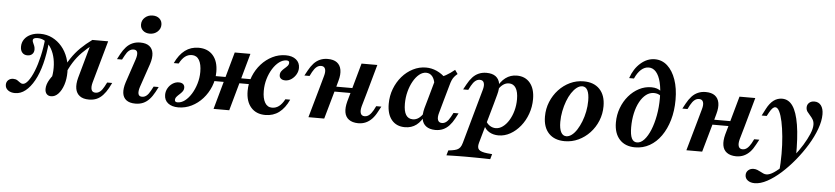

<svg xmlns="http://www.w3.org/2000/svg" viewBox="-75 -908 5989 1377"><g transform="rotate(5 2919.0 -219.5)"><path d="M300.8 11.3Q280.6 11.3 269 -1.6Q257.3 -14.5 257.3 -37.9Q257.3 -70.2 279.4 -106.9Q301.6 -143.5 341.9 -181.5L356.5 -170.2L283.9 -79.8Q299.2 -126.6 301.6 -171.8Q304 -216.9 296 -257.3Q287.9 -297.6 270.2 -328.6Q252.4 -359.7 227 -377.8Q201.6 -396 169.4 -396Q135.5 -396 135.5 -376.6Q135.5 -368.5 140.3 -358.9Q145.2 -349.2 149.6 -337.5Q154 -325.8 154 -312.1Q154 -291.1 141.1 -278.6Q128.2 -266.1 106.5 -266.1Q83.1 -266.1 69.4 -281.5Q55.6 -296.8 55.6 -324.2Q55.6 -354.8 72.2 -378.2Q88.7 -401.6 118.5 -414.9Q148.4 -428.2 186.3 -428.2Q233.1 -428.2 272.6 -408.5Q312.1 -388.7 341.5 -354Q371 -319.4 387.1 -272.6Q403.2 -225.8 403.2 -171Q403.2 -120.2 389.5 -79Q375.8 -37.9 352.8 -13.3Q329.8 11.3 300.8 11.3ZM41.9 11.3Q10.5 11.3 -9.3 -3.6Q-29 -18.5 -29 -42.7Q-29 -63.7 -14.9 -76.6Q-0.8 -89.5 20.2 -89.5Q37.9 -89.5 49.6 -82.3Q61.3 -75 71 -67.3Q80.6 -59.7 91.1 -59.7Q109.7 -59.7 130.2 -86.3Q150.8 -112.9 169.8 -160.1Q188.7 -207.3 203.2 -269.8Q217.7 -332.3 224.2 -403.2L252.4 -375Q244.4 -287.9 225.8 -216.5Q207.3 -145.2 179 -94.4Q150.8 -43.5 116.1 -16.1Q81.5 11.3 41.9 11.3ZM384.7 -143.5 355.6 -160.5Q383.1 -221.8 413.3 -267.3Q443.5 -312.9 480.2 -348.8Q516.9 -384.7 561.3 -416.9L570.2 -383.9Q528.2 -352.4 494 -317.7Q459.7 -283.1 433.1 -240.7Q406.5 -198.4 384.7 -143.5ZM589.5 -112.9Q580.6 -79.8 587.1 -60.9Q593.5 -41.9 616.9 -41.9Q634.7 -41.9 649.6 -54.4Q664.5 -66.9 677.4 -91.1L693.5 -121.8H729.8L710.5 -83.9Q693.5 -53.2 673.4 -31.5Q653.2 -9.7 629 0.8Q604.8 11.3 573.4 11.3Q531.5 11.3 507.3 -6.9Q483.1 -25 477 -58.1Q471 -91.1 483.1 -137.1L561.3 -416.9H675Z M930.6 -111.3Q920.2 -79 924.6 -60.5Q929 -41.9 951.6 -41.9Q969.4 -41.9 984.3 -54.4Q999.2 -66.9 1012.1 -91.9L1028.2 -121.8H1064.5L1045.2 -84.7Q1028.2 -53.2 1008.5 -31.9Q988.7 -10.5 964.1 0.4Q939.5 11.3 908.1 11.3Q866.1 11.3 842.7 -6.5Q819.4 -24.2 815.3 -56.9Q811.3 -89.5 825.8 -134.7L883.1 -305.6Q893.5 -337.9 889.1 -356Q884.7 -374.2 862.1 -374.2Q844.4 -374.2 829.4 -362.1Q814.5 -350 801.6 -325L785.5 -295.2H749.2L768.5 -332.3Q785.5 -363.7 805.2 -385.1Q825 -406.5 850 -417.3Q875 -428.2 905.6 -428.2Q947.6 -428.2 971 -410.1Q994.4 -391.9 998.8 -359.3Q1003.2 -326.6 988.7 -281.5ZM966.9 -497.6Q937.1 -497.6 918.1 -514.5Q899.2 -531.5 899.2 -558.1Q899.2 -588.7 922.2 -608.9Q945.2 -629 977.4 -629Q1008.1 -629 1026.6 -612.1Q1045.2 -595.2 1045.2 -567.7Q1045.2 -538.7 1022.6 -518.1Q1000 -497.6 966.9 -497.6Z M1325.8 -427.4Q1391.9 -427.4 1429.4 -384.7Q1466.9 -341.9 1466.9 -266.1Q1466.9 -210.5 1446.8 -160.5Q1426.6 -110.5 1391.9 -71.8Q1357.3 -33.1 1312.1 -10.9Q1266.9 11.3 1216.9 11.3Q1170.2 11.3 1142.7 -10.5Q1115.3 -32.3 1115.3 -70.2Q1115.3 -96 1127.8 -118.1Q1140.3 -140.3 1161.3 -154Q1182.3 -167.7 1205.6 -167.7Q1225.8 -167.7 1236.7 -158.5Q1247.6 -149.2 1247.6 -133.1Q1247.6 -117.7 1238.7 -105.6Q1229.8 -93.5 1218.1 -83.5Q1206.5 -73.4 1197.6 -62.9Q1188.7 -52.4 1188.7 -39.5Q1188.7 -24.2 1208.1 -24.2Q1235.5 -24.2 1260.9 -43.5Q1286.3 -62.9 1306.9 -96Q1327.4 -129 1339.9 -170.6Q1352.4 -212.1 1352.4 -255.6Q1352.4 -310.5 1334.7 -340.7Q1316.9 -371 1282.3 -371Q1254.8 -371 1233.1 -354.4Q1211.3 -337.9 1192.7 -302.4H1157.3Q1186.3 -364.5 1228.2 -396Q1270.2 -427.4 1325.8 -427.4ZM1843.5 11.3Q1777.4 11.3 1739.9 -31.5Q1702.4 -74.2 1702.4 -150Q1702.4 -205.6 1722.6 -255.6Q1742.7 -305.6 1777.4 -344.4Q1812.1 -383.1 1857.3 -405.6Q1902.4 -428.2 1953.2 -428.2Q2000 -428.2 2027.4 -406Q2054.8 -383.9 2054.8 -346Q2054.8 -321 2041.9 -298.8Q2029 -276.6 2008.5 -262.5Q1987.9 -248.4 1963.7 -248.4Q1944.4 -248.4 1933.1 -257.7Q1921.8 -266.9 1921.8 -283.1Q1921.8 -299.2 1930.6 -311.3Q1939.5 -323.4 1951.6 -333.5Q1963.7 -343.5 1972.6 -353.6Q1981.5 -363.7 1981.5 -376.6Q1981.5 -391.9 1962.1 -391.9Q1934.7 -391.9 1908.9 -372.6Q1883.1 -353.2 1862.5 -320.2Q1841.9 -287.1 1829.8 -246Q1817.7 -204.8 1817.7 -160.5Q1817.7 -106.5 1835.5 -75.8Q1853.2 -45.2 1887.1 -45.2Q1914.5 -45.2 1936.7 -62.1Q1958.9 -79 1977.4 -113.7H2012.1Q1983.9 -51.6 1941.9 -20.2Q1900 11.3 1843.5 11.3ZM1470.2 0 1586.3 -416.1H1699.2L1583.1 0ZM1409.7 -199.2 1419.4 -235.5H1762.1L1752.4 -199.2Z M2212.1 -208.1 2238.7 -303.2Q2248.4 -336.3 2241.5 -355.2Q2234.7 -374.2 2212.1 -374.2Q2194.4 -374.2 2179.4 -362.1Q2164.5 -350 2150.8 -325L2135.5 -295.2H2098.4L2118.5 -332.3Q2135.5 -363.7 2155.2 -385.1Q2175 -406.5 2200 -417.3Q2225 -428.2 2254.8 -428.2Q2297.6 -428.2 2321.8 -410.1Q2346 -391.9 2352 -358.5Q2358.1 -325 2345.2 -279L2325.8 -208.1ZM2153.2 0 2212.1 -208.1H2325.8L2266.9 0ZM2282.3 -199.2 2291.9 -235.5H2494.4L2483.9 -199.2ZM2441.1 -208.1 2499.2 -416.1H2612.9L2554.8 -208.1ZM2527.4 -112.9Q2518.5 -79.8 2525 -60.9Q2531.5 -41.9 2554 -41.9Q2571.8 -41.9 2586.7 -54.4Q2601.6 -66.9 2615.3 -91.1L2630.6 -121H2667.7L2647.6 -83.9Q2631.5 -52.4 2611.3 -31Q2591.1 -9.7 2566.5 1.2Q2541.9 12.1 2511.3 12.1Q2469.4 11.3 2444.8 -6.9Q2420.2 -25 2414.5 -58.1Q2408.9 -91.1 2421 -137.1L2441.1 -208.1H2554.8Z M2848.4 11.3Q2787.1 11.3 2752.8 -30.2Q2718.5 -71.8 2718.5 -146Q2718.5 -203.2 2737.9 -254Q2757.3 -304.8 2791.1 -344Q2825 -383.1 2869.4 -405.6Q2913.7 -428.2 2962.9 -428.2Q3003.2 -428.2 3040.7 -411.3Q3078.2 -394.4 3110.5 -361.3L3033.1 -309.7Q3029 -348.4 3011.7 -369.8Q2994.4 -391.1 2966.9 -391.1Q2941.1 -391.1 2917.3 -371.8Q2893.5 -352.4 2874.6 -319Q2855.6 -285.5 2844.8 -243.5Q2833.9 -201.6 2833.9 -156.5Q2833.9 -103.2 2850.4 -76.6Q2866.9 -50 2900 -50Q2923.4 -50 2943.1 -64.5Q2962.9 -79 2979.8 -107.3L2987.9 -93.5Q2965.3 -41.1 2930.6 -14.9Q2896 11.3 2848.4 11.3ZM2996.8 -208.1 3037.9 -354.8Q3077.4 -368.5 3109.3 -386.3Q3141.1 -404 3171.8 -429.8L3191.9 -401.6Q3178.2 -390.3 3169 -379Q3159.7 -367.7 3153.2 -352.8Q3146.8 -337.9 3141.1 -316.1L3110.5 -208.1ZM3083.9 -112.9Q3074.2 -79.8 3081 -60.9Q3087.9 -41.9 3110.5 -41.9Q3128.2 -41.9 3143.1 -54.4Q3158.1 -66.9 3171 -91.1L3187.1 -121H3223.4L3204 -83.9Q3187.1 -52.4 3167.3 -31Q3147.6 -9.7 3123 1.2Q3098.4 12.1 3066.9 12.1Q3025 11.3 3000.8 -6.9Q2976.6 -25 2970.6 -58.1Q2964.5 -91.1 2976.6 -137.1L2996.8 -208.1H3110.5Z M3616.9 -427.4Q3677.4 -427.4 3712.1 -385.5Q3746.8 -343.5 3746.8 -269.4Q3746.8 -213.7 3728.6 -162.9Q3710.5 -112.1 3678.6 -73Q3646.8 -33.9 3606.5 -11.3Q3566.1 11.3 3521.8 11.3Q3484.7 11.3 3456 -5.2Q3427.4 -21.8 3416.1 -50.8L3427.4 -81.5Q3438.7 -61.3 3457.7 -50Q3476.6 -38.7 3497.6 -38.7Q3524.2 -38.7 3548.4 -56.5Q3572.6 -74.2 3591.5 -104.8Q3610.5 -135.5 3621.4 -175Q3632.3 -214.5 3632.3 -258.1Q3632.3 -311.3 3614.9 -339.1Q3597.6 -366.9 3565.3 -366.9Q3542.7 -366.9 3522.6 -352.4Q3502.4 -337.9 3485.5 -308.9L3477.4 -323.4Q3500 -374.2 3535.5 -400.8Q3571 -427.4 3616.9 -427.4ZM3354.8 -208.1 3381.5 -303.2Q3391.1 -336.3 3384.3 -355.2Q3377.4 -374.2 3354.8 -374.2Q3337.1 -374.2 3322.2 -362.1Q3307.3 -350 3293.5 -325L3278.2 -295.2H3241.1L3261.3 -332.3Q3278.2 -363.7 3298 -385.1Q3317.7 -406.5 3342.7 -417.3Q3367.7 -428.2 3397.6 -428.2Q3440.3 -428.2 3464.5 -410.1Q3488.7 -391.9 3494.8 -358.5Q3500.8 -325 3487.9 -279L3468.5 -208.1ZM3301.6 183.9Q3275.8 183.9 3253.2 184.3Q3230.6 184.7 3208.9 185.1Q3187.1 185.5 3162.9 186.3L3173.4 150L3198.4 146.8Q3221 143.5 3235.1 137.5Q3249.2 131.5 3258.1 119.4Q3266.9 107.3 3272.6 86.3L3354.8 -208.1H3468.5L3387.9 76.6Q3378.2 111.3 3393.1 126.2Q3408.1 141.1 3453.2 146L3488.7 149.2L3478.2 186.3Q3458.1 185.5 3430.2 185.1Q3402.4 184.7 3369.8 184.3Q3337.1 183.9 3301.6 183.9Z M3999.2 11.3Q3925 11.3 3883.9 -31.9Q3842.7 -75 3842.7 -153.2Q3842.7 -208.9 3862.9 -258.5Q3883.1 -308.1 3918.5 -346.4Q3954 -384.7 4000 -406.5Q4046 -428.2 4098.4 -428.2Q4171.8 -428.2 4213.3 -384.7Q4254.8 -341.1 4254.8 -262.9Q4254.8 -207.3 4234.7 -157.7Q4214.5 -108.1 4179 -70.2Q4143.5 -32.3 4097.2 -10.5Q4050.8 11.3 3999.2 11.3ZM4007.3 -25Q4026.6 -25 4046.4 -39.9Q4066.1 -54.8 4083.1 -81.5Q4100 -108.1 4113.3 -141.9Q4126.6 -175.8 4134.3 -214.5Q4141.9 -253.2 4141.9 -291.9Q4141.9 -341.1 4129 -366.5Q4116.1 -391.9 4091.1 -391.9Q4071 -391.9 4051.2 -376.6Q4031.5 -361.3 4014.1 -335.1Q3996.8 -308.9 3983.9 -274.6Q3971 -240.3 3963.3 -201.6Q3955.6 -162.9 3955.6 -124.2Q3955.6 -75 3969 -50Q3982.3 -25 4007.3 -25Z M4505.6 11.3Q4433.9 11.3 4393.5 -32.7Q4353.2 -76.6 4353.2 -154.8Q4353.2 -209.7 4371.8 -259.3Q4390.3 -308.9 4422.6 -346.8Q4454.8 -384.7 4496.8 -406.5Q4538.7 -428.2 4585.5 -428.2Q4629.8 -428.2 4656.5 -404.8V-371.8Q4648.4 -379.8 4635.1 -384.3Q4621.8 -388.7 4607.3 -388.7Q4576.6 -388.7 4550.8 -369Q4525 -349.2 4505.6 -313.7Q4486.3 -278.2 4475.8 -231Q4465.3 -183.9 4465.3 -129.8Q4465.3 -75.8 4477.8 -50.4Q4490.3 -25 4516.1 -25Q4543.5 -25 4568.1 -52Q4592.7 -79 4611.7 -125.4Q4630.6 -171.8 4641.5 -231Q4652.4 -290.3 4652.4 -355.6Q4652.4 -421.8 4640.7 -469.4Q4629 -516.9 4606.9 -542.3Q4584.7 -567.7 4554 -567.7Q4524.2 -567.7 4498.8 -544.8Q4473.4 -521.8 4454.8 -479.8H4420.2Q4443.5 -548.4 4490.7 -589.5Q4537.9 -630.6 4592.7 -630.6Q4644.4 -630.6 4683.1 -595.6Q4721.8 -560.5 4743.5 -498.4Q4765.3 -436.3 4765.3 -353.2Q4765.3 -274.2 4746 -207.7Q4726.6 -141.1 4691.9 -91.9Q4657.3 -42.7 4609.7 -15.7Q4562.1 11.3 4505.6 11.3Z M4933.1 -208.1 4959.7 -303.2Q4969.4 -336.3 4962.5 -355.2Q4955.6 -374.2 4933.1 -374.2Q4915.3 -374.2 4900.4 -362.1Q4885.5 -350 4871.8 -325L4856.5 -295.2H4819.4L4839.5 -332.3Q4856.5 -363.7 4876.2 -385.1Q4896 -406.5 4921 -417.3Q4946 -428.2 4975.8 -428.2Q5018.5 -428.2 5042.7 -410.1Q5066.9 -391.9 5073 -358.5Q5079 -325 5066.1 -279L5046.8 -208.1ZM4874.2 0 4933.1 -208.1H5046.8L4987.9 0ZM5003.2 -199.2 5012.9 -235.5H5215.3L5204.8 -199.2ZM5162.1 -208.1 5220.2 -416.1H5333.9L5275.8 -208.1ZM5248.4 -112.9Q5239.5 -79.8 5246 -60.9Q5252.4 -41.9 5275 -41.9Q5292.7 -41.9 5307.7 -54.4Q5322.6 -66.9 5336.3 -91.1L5351.6 -121H5388.7L5368.5 -83.9Q5352.4 -52.4 5332.3 -31Q5312.1 -9.7 5287.5 1.2Q5262.9 12.1 5232.3 12.1Q5190.3 11.3 5165.7 -6.9Q5141.1 -25 5135.5 -58.1Q5129.8 -91.1 5141.9 -137.1L5162.1 -208.1H5275.8Z M5382.3 192.7Q5351.6 192.7 5332.3 178.2Q5312.9 163.7 5312.9 139.5Q5312.9 118.5 5328.2 104.8Q5343.5 91.1 5366.1 91.1Q5380.6 91.1 5393.1 96Q5405.6 100.8 5416.5 106.9Q5427.4 112.9 5438.3 117.7Q5449.2 122.6 5460.5 122.6Q5483.9 122.6 5514.5 102Q5545.2 81.5 5579.4 47.6Q5613.7 13.7 5647.2 -27.8Q5680.6 -69.4 5707.3 -112.9Q5733.9 -156.5 5750 -194.8Q5766.1 -233.1 5766.1 -260.5Q5766.1 -282.3 5757.3 -297.6Q5748.4 -312.9 5736.7 -325.4Q5725 -337.9 5715.7 -350.8Q5706.5 -363.7 5706.5 -381.5Q5706.5 -401.6 5721 -414.9Q5735.5 -428.2 5758.9 -428.2Q5789.5 -428.2 5806.9 -405.2Q5824.2 -382.3 5824.2 -341.1Q5824.2 -293.5 5803.2 -235.9Q5782.3 -178.2 5746 -118.5Q5709.7 -58.9 5664.1 -3.2Q5618.5 52.4 5569 96.8Q5519.4 141.1 5471.4 166.9Q5423.4 192.7 5382.3 192.7ZM5550.8 96Q5556.5 32.3 5556.5 -33.5Q5556.5 -99.2 5550.8 -158.5Q5545.2 -217.7 5535.5 -263.7Q5525.8 -309.7 5512.5 -336.3Q5499.2 -362.9 5483.1 -362.9Q5473.4 -362.9 5463.3 -353.2Q5453.2 -343.5 5441.1 -321.8L5426.6 -295.2H5390.3L5416.1 -345.2Q5437.9 -387.1 5465.3 -407.7Q5492.7 -428.2 5526.6 -428.2Q5573.4 -428.2 5603.2 -385.1Q5633.1 -341.9 5648 -251.6Q5662.9 -161.3 5661.3 -18.5Q5646 0.8 5629 20.2Q5612.1 39.5 5593.1 58.1Q5574.2 76.6 5550.8 96Z"/></g></svg>

Font: Playfair 9pt
Style: Bold Italic
Weight: 700
Italic angle: -15.6°
Designer: Claus Eggers Sørensen
Foundry: Claus Eggers Sørensen
Version: Version 2.203